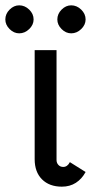

<svg xmlns="http://www.w3.org/2000/svg" viewBox="-58 -689 352 720"><path d="M179 -63Q195 -63 204 -81L263 -44Q249 -18 226.5 -3.5Q204 11 174 11Q127 11 99.5 -16.5Q72 -44 72 -92V-501H154V-89Q154 -78 161 -70.5Q168 -63 179 -63ZM-38 -616Q-38 -637 -22 -653Q-6 -669 14 -669Q35 -669 51.5 -653Q68 -637 68 -616Q68 -596 51.5 -580Q35 -564 14 -564Q-6 -564 -22 -580Q-38 -596 -38 -616ZM157 -616Q157 -637 173 -653Q189 -669 209 -669Q230 -669 246.5 -653Q263 -637 263 -616Q263 -596 246.5 -580Q230 -564 209 -564Q189 -564 173 -580Q157 -596 157 -616Z"/></svg>

Font: Bellota
Style: Bold
Weight: 700
Designer: Kemie Guaida
Foundry: Kemie Guaida
Version: Version 4.001